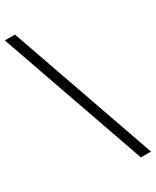

<svg xmlns="http://www.w3.org/2000/svg" viewBox="-271 -905 868 1068"><g transform="rotate(-30 162.5 -371.0)"><path d="M360 100 30 -842H-35L295 100Z"/></g></svg>

Font: Chess Sans
Style: Regular
Weight: 400
Designer: Wolf Bōese
Foundry: Wolf Bōese
Version: Version 7.223;Glyphs 3.3 (3306)